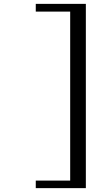

<svg xmlns="http://www.w3.org/2000/svg" viewBox="-20 -874 490 993"><path d="M424 99H165V60H343V-814H165V-854H424Z"/></svg>

Font: Kaisei Decol Medium
Style: Regular
Weight: 500
Designer: Font-Kai, 金井和夫
Foundry: KAZUO KANAI
Version: Version 5.003